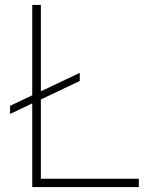

<svg xmlns="http://www.w3.org/2000/svg" viewBox="-20 -760 659 780"><path d="M111 0V-340L21 -297V-330L111 -373V-740H146V-389L304 -464V-431L146 -356V-34H544V0Z"/></svg>

Font: Be Vietnam Pro Thin
Style: Regular
Weight: 100
Designer: Lam Bao, Tony Le, Vietanh Nguyen
Foundry: Yellow Type Foundry
Version: Version 1.002; ttfautohint (v1.8.3)